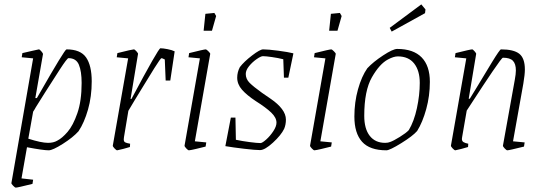

<svg xmlns="http://www.w3.org/2000/svg" viewBox="-20 -676 2475 875"><path d="M398 -305Q398 -236 381 -176.5Q364 -117 338 -78Q313 -50 266.5 -20.5Q220 9 202 9Q177 9 103 -5L78 137L131 143L128 162Q60 179 52 179Q48 179 39.5 170Q31 161 32 158L131 -410L79 -415L82 -434Q82 -434 121 -443Q157 -451 157 -451Q161 -451 168.5 -442Q176 -433 176 -430L141 -229H148L159 -248Q275 -451 283 -451Q347 -451 372.5 -414Q398 -377 398 -305ZM352 -298Q352 -351 339.5 -381Q327 -411 292 -411Q286 -411 252 -358.5Q218 -306 185 -254Q152 -202 143 -187Q139 -179 131 -167L109 -44Q168 -25 199 -25Q224 -25 241 -35Q263 -46 288 -75Q313 -104 332.5 -160Q352 -216 352 -298Z M776 -442 756 -309H735L731 -405Q719 -411 716 -411Q712 -411 683.5 -365.5Q655 -320 631.5 -281Q608 -242 593 -218Q569 -177 565 -171L545 -51Q544 -47 544 -41Q544 -31 550 -27.5Q556 -24 573 -21L572 -6Q560 -2 542 2.5Q524 7 514 9Q510 9 502 0.5Q494 -8 494 -12L564 -410L512 -415L515 -434Q583 -451 590 -451Q594 -451 602 -442Q610 -433 609 -430L575 -225H579Q702 -456 711 -456Q723 -456 743.5 -452Q764 -448 776 -442Z M821 -12 891 -410 839 -415 842 -434Q910 -451 918 -451Q921 -451 930 -442Q939 -433 938 -430L868 -32L920 -27L917 -8Q893 -2 872 3Q851 8 841 9Q837 9 829 0.5Q821 -8 821 -12ZM916 -613 957 -617 965 -603 946 -536H908Z M1316 -432H1317L1294 -322H1274L1271 -406Q1247 -412 1219 -416Q1191 -420 1178 -420Q1169 -420 1149.5 -406.5Q1130 -393 1115 -374.5Q1100 -356 1100 -339Q1100 -316 1117.5 -298.5Q1135 -281 1174 -253Q1181 -248 1214 -225.5Q1247 -203 1265 -179Q1283 -155 1283 -131Q1283 -108 1275 -89Q1261 -60 1224 -26Q1187 8 1165 8Q1144 8 1093 2Q1042 -4 1007 -10L1032 -140H1053L1055 -39Q1083 -33 1117.5 -28.5Q1152 -24 1167 -24Q1175 -24 1193 -40Q1211 -56 1225.5 -78Q1240 -100 1240 -117Q1240 -140 1216 -163Q1192 -186 1146 -215Q1105 -242 1083 -267Q1061 -292 1061 -322Q1061 -347 1073 -370Q1092 -395 1128.5 -423Q1165 -451 1179 -451Q1202 -451 1247.5 -445Q1293 -439 1317 -433Z M1393 -12 1463 -410 1411 -415 1414 -434Q1482 -451 1490 -451Q1493 -451 1502 -442Q1511 -433 1510 -430L1440 -32L1492 -27L1489 -8Q1465 -2 1444 3Q1423 8 1413 9Q1409 9 1401 0.5Q1393 -8 1393 -12ZM1488 -613 1529 -617 1537 -603 1518 -536H1480Z M1595 -145Q1595 -210 1611.5 -269Q1628 -328 1654 -365Q1681 -394 1726 -423.5Q1771 -453 1790 -453Q1864 -453 1901.5 -414.5Q1939 -376 1939 -303Q1939 -239 1922.5 -179Q1906 -119 1881 -79Q1861 -56 1808.5 -23.5Q1756 9 1741 9Q1665 9 1630 -30Q1595 -69 1595 -145ZM1758 -29Q1773 -34 1802 -52Q1831 -70 1843 -83Q1867 -123 1880 -183Q1893 -243 1893 -298Q1893 -354 1867.5 -386.5Q1842 -419 1793 -419Q1774 -419 1748 -405Q1710 -385 1675 -324Q1640 -263 1640 -148Q1640 -89 1665 -57Q1690 -25 1735 -25Q1749 -25 1758 -29ZM1756 -549 1900 -656 1919 -633 1917 -616 1765 -532Z M2318 -32 2371 -27 2368 -8Q2300 9 2292 9Q2288 9 2280 0.5Q2272 -8 2272 -12L2326 -312Q2331 -339 2331 -355Q2331 -385 2317.5 -399Q2304 -413 2272 -413Q2267 -413 2224 -349.5Q2181 -286 2137 -218L2107 -172L2086 -51Q2085 -48 2085 -43Q2085 -33 2092 -28.5Q2099 -24 2114 -21L2113 -6Q2101 -2 2083 2.5Q2065 7 2055 9Q2051 9 2043 0.5Q2035 -8 2035 -12L2105 -410L2053 -415L2056 -434Q2124 -451 2132 -451Q2135 -451 2143 -442Q2151 -433 2150 -430L2116 -226H2121Q2143 -262 2151 -275Q2188 -337 2223 -394Q2258 -451 2263 -451Q2321 -451 2346.5 -431Q2372 -411 2372 -359Q2372 -337 2365 -295Z"/></svg>

Font: Grenze ExtraLight
Style: Italic
Weight: 275
Italic angle: -10°
Designer: Renata Polastri
Foundry: Omnibus-Type
Version: Version 1.002; ttfautohint (v1.8)